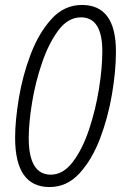

<svg xmlns="http://www.w3.org/2000/svg" viewBox="-20 -745 499 775"><path d="M448 -537Q448 -725 311 -725Q239 -725 187.5 -668Q136 -611 103.5 -525Q71 -439 56 -348Q41 -257 41 -189Q41 10 180 10Q250 10 300.5 -45Q351 -100 383.5 -185Q416 -270 432 -364.5Q448 -459 448 -537ZM96 -188Q96 -249 109.5 -331.5Q123 -414 150 -492.5Q177 -571 216 -623Q255 -675 307 -675Q393 -675 393 -538Q393 -471 379.5 -386.5Q366 -302 339.5 -222.5Q313 -143 274 -91.5Q235 -40 185 -40Q96 -40 96 -188Z"/></svg>

Font: Noto Sans UI SemiCondensed Light
Style: Italic
Weight: 300
Width: 4
Designer: Monotype Design Team
Foundry: Monotype Imaging Inc.
Version: 1.001